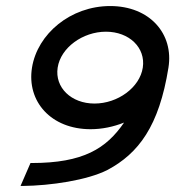

<svg xmlns="http://www.w3.org/2000/svg" viewBox="-20 -605 581 636"><path d="M86 -381C68 -269 149 -177 280 -177C318 -177 356 -185 391 -199C332 -113 256 -65 85 -65H81L48 11H55C148 10 269 -8 336 -42C439 -97 507 -187 538 -381C556 -493 476 -585 345 -585C214 -585 104 -493 86 -381ZM171 -381C181 -447 254 -500 331 -500C408 -500 463 -447 453 -381C443 -315 370 -262 293 -262C216 -262 161 -315 171 -381Z"/></svg>

Font: Charger Pro
Style: BdExtObl
Weight: 700
Designer: Jasper
Foundry: Cannot Into Space Fonts
Version: Version 1.09